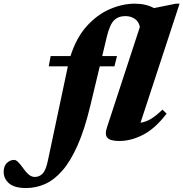

<svg xmlns="http://www.w3.org/2000/svg" viewBox="-216 -734 974 1020"><path d="M263.5 -171Q233.5 -46 196.2 38Q159 122 115.5 172Q72 222 23.5 243.5Q-25 265 -77 265Q-139 265 -167.8 240.2Q-196.5 215.5 -196.5 178.5Q-196.5 149 -179.8 132.2Q-163 115.5 -140.5 115.5Q-132 115.5 -121 125.5Q-110 135.5 -91.5 161.5Q-72.5 187.5 -58.8 196.8Q-45 206 -31.5 206Q-6.5 206 10.5 188.2Q27.5 170.5 38 121L144.5 -381.5H43L53 -436H158.5Q189.5 -534 245.2 -595.5Q301 -657 368.2 -685.8Q435.5 -714.5 500.5 -714.5Q559 -714.5 602 -691L718.5 -714.5H738L530.5 -82Q560 -86.5 587.2 -103.2Q614.5 -120 647 -151.5L669 -130.5Q609.5 -52 545.2 -18.5Q481 15 418 15Q370 15 354.8 -2Q339.5 -19 352 -56.5L527 -590.5Q522 -618.5 500.5 -633.5Q479 -648.5 450.5 -648.5Q412.5 -648.5 389.8 -626Q367 -603.5 351 -537L327 -436H405.5L392 -381.5H314Z"/></svg>

Font: Newsreader Text ExtraBold
Style: Italic
Weight: 800
Italic angle: -17°
Designer: Hugues Gentile
Foundry: Production Type
Version: Version 1.001